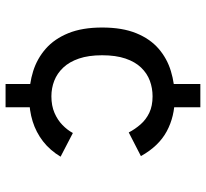

<svg xmlns="http://www.w3.org/2000/svg" viewBox="-45 -695 740 690"><g transform="rotate(90 325.0 -350.0)"><path d="M331.3 -85Q281.1 -85 235.7 -99.2Q190.3 -113.5 155 -144.5Q119.7 -175.5 99.3 -225.5Q78.9 -275.5 78.9 -347Q78.9 -419.5 99.3 -469.5Q119.7 -519.5 155 -550Q190.3 -580.5 235.7 -594.2Q281.1 -608 331.3 -608Q398.6 -608 452 -579.2Q505.4 -550.4 541 -486.4L456 -442.7Q444.1 -465.6 426.9 -485.2Q409.8 -504.9 385.2 -516.6Q360.7 -528.3 326.1 -528.3Q296.8 -528.3 270.2 -518.5Q243.6 -508.6 222.9 -487.1Q202.2 -465.6 190.4 -430.9Q178.6 -396.2 178.6 -347Q178.6 -298.3 190.4 -263.8Q202.2 -229.2 222.9 -207.3Q243.6 -185.4 270.2 -175Q296.8 -164.7 326.1 -164.7Q359.9 -164.7 385.6 -175.8Q411.3 -186.9 429.3 -204.5Q447.4 -222.1 458 -241.9L543.1 -197.7Q520.1 -159.6 487.9 -134.6Q455.6 -109.6 416.1 -97.3Q376.6 -85 331.3 -85ZM281.9 0V-115.6H365.4V0ZM281.9 -580V-700H365.4V-580Z"/></g></svg>

Font: Trispace Thin
Style: Regular
Weight: 100
Designer: Tyler Finck
Foundry: Etcetera Type Company
Version: Version 1.210